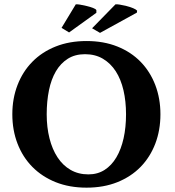

<svg xmlns="http://www.w3.org/2000/svg" viewBox="-20 -865 818 897"><path d="M37.6 -331.1Q37.6 -404.8 61.8 -467.5Q85.9 -530.3 130.9 -576.2Q175.8 -622.1 240 -647.7Q304.2 -673.3 384.3 -673.3Q464.4 -673.3 528.3 -647.7Q592.3 -622.1 637 -576.2Q681.6 -530.3 705.6 -467.5Q729.5 -404.8 729.5 -331.1Q729.5 -256.8 705.6 -194.1Q681.6 -131.3 637 -85.4Q592.3 -39.6 528.3 -13.9Q464.4 11.7 384.3 11.7Q304.2 11.7 240.2 -13.9Q176.3 -39.6 131.1 -85.4Q85.9 -131.3 61.8 -194.1Q37.6 -256.8 37.6 -331.1ZM198.2 -331.1Q198.2 -270 211.2 -218.8Q224.1 -167.5 248.8 -129.9Q273.4 -92.3 309.8 -71.3Q346.2 -50.3 393.1 -50.3Q436 -50.3 468.8 -71.3Q501.5 -92.3 523.7 -129.9Q545.9 -167.5 557.4 -218.8Q568.8 -270 568.8 -331.1Q568.8 -391.6 556.9 -443.1Q544.9 -494.6 520.8 -532Q496.6 -569.3 460.7 -590.6Q424.8 -611.8 377 -611.8Q330.6 -611.8 296.9 -590.6Q263.2 -569.3 241.2 -532Q219.2 -494.6 208.7 -443.1Q198.2 -391.6 198.2 -331.1ZM334 -844.7Q339.8 -845.7 354.2 -843.3Q368.7 -840.8 385 -836.9Q401.4 -833 414.3 -828.1Q427.2 -823.2 430.2 -817.9V-805.2L302.7 -713.4L267.6 -734.9ZM519.5 -844.7Q525.9 -845.7 540.3 -843.3Q554.7 -840.8 571.5 -836.7Q588.4 -832.5 602.1 -826.7Q615.7 -820.8 620.6 -815.4L619.6 -806.2L447.3 -711.4L410.2 -732.9Z"/></svg>

Font: PT Astra Serif
Style: Bold
Weight: 700
Designer: A.Korolkova, I. Chaeva
Foundry: ParaType Ltd
Version: Version 1.002